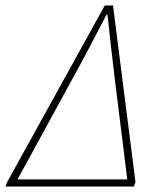

<svg xmlns="http://www.w3.org/2000/svg" viewBox="-62 -680 562 700"><path d="M-42 0 -36 -16 320 -660H350L432 -16L426 0ZM2 -26H402L356 -396Q349 -455 342.5 -511.5Q336 -568 330 -626H326Q296 -568 266.5 -512Q237 -456 204 -396Z"/></svg>

Font: Source Sans 3 VF
Style: Italic
Weight: 200
Italic angle: -11°
Designer: Paul D. Hunt
Foundry: Adobe Systems Incorporated
Version: Version 3.042;hotconv 1.0.118;makeotfexe 2.5.65603